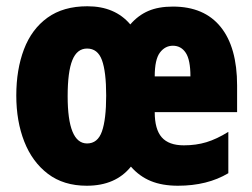

<svg xmlns="http://www.w3.org/2000/svg" viewBox="-20 -583 805 613"><path d="M532 -562Q632 -562 684.5 -497Q737 -432 737 -310V-225H474Q474 -170 496.5 -144.5Q519 -119 567 -119Q606 -119 639 -129Q672 -139 709 -162V-30Q642 10 548 10Q498 10 461.5 -5Q425 -20 398 -51Q349 10 257 10Q183 10 133 -28Q83 -66 57.5 -131Q32 -196 32 -278Q32 -361 56.5 -425.5Q81 -490 131.5 -526.5Q182 -563 259 -563Q347 -563 396 -505Q421 -534 453.5 -548Q486 -562 532 -562ZM532 -437Q507 -437 490.5 -415Q474 -393 474 -339H588Q588 -392 573 -414.5Q558 -437 532 -437ZM258 -428Q226 -428 211 -391Q196 -354 196 -276Q196 -125 258 -125Q292 -125 305.5 -163.5Q319 -202 319 -278Q319 -354 305.5 -391Q292 -428 258 -428Z"/></svg>

Font: Noto Sans Malayalam ExtraCondensed Black
Style: Regular
Weight: 900
Width: 2
Designer: Jelle Bosma - Monotype Design Team
Foundry: Monotype Imaging Inc.
Version: Version 2.104; ttfautohint (v1.8.4.7-5d5b)